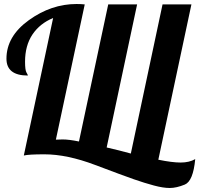

<svg xmlns="http://www.w3.org/2000/svg" viewBox="-20 -770 994 958"><path d="M119.1 -393.1Q12.2 -393.1 12.2 -477.1Q12.2 -588.9 124 -669.4Q235.8 -750 361.8 -750Q383.3 -750 402.8 -748L258.8 -73.2L293 -74.2Q324.2 -74.2 374 -64L520 -748H664.1L512.2 -34.2Q574.7 -20 632.8 -3.9L791 -748H935.1L770 26.9Q838.9 41 881.3 41Q924.3 41 954.1 23.9Q943.8 133.8 902.1 150.9Q860.4 168 827.1 168Q793.9 168 747.6 155.5Q701.2 143.1 647.9 124.5Q594.7 106 454.6 53Q314.5 0 201.7 0Q122.6 0 99.1 5.9V3.9Q99.1 1 100.1 0L245.1 -680.2Q178.7 -652.8 141.8 -597.7Q105 -542.5 105 -461.9Q105 -419.9 112.1 -408.2Q119.1 -396.5 119.1 -393.1Z"/></svg>

Font: Lobster-Regular
Style: Regular
Weight: 400
Designer: Pablo Impallari
Foundry: Pablo Impallari
Version: Version 1.007; ttfautohint (v1.1) -l 8 -r 50 -G 50 -x 14 -D 